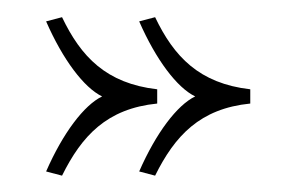

<svg xmlns="http://www.w3.org/2000/svg" viewBox="-20 -438 356 229"><path d="M167.5 -314.5V-331.5C106.5 -338.5 76.5 -370.5 54 -417.5L35 -412.5C55.1 -366.6 80.2 -333.4 101.8 -323C80.2 -312.6 55.1 -279.4 35 -233.5L54 -228.5C77.5 -276 107.5 -308.5 167.5 -314.5ZM146 -412.5C166.1 -366.6 191.2 -333.4 212.8 -323C191.2 -312.6 166.1 -279.4 146 -233.5L165 -228.5C188.5 -276 218.5 -308.5 278.5 -314.5V-331.5C217.5 -338.5 187.5 -370.5 165 -417.5Z"/></svg>

Font: Picaflor 12 pt
Style: Regular
Weight: 400
Designer: Ariel Martín Pérez
Foundry: Tunera Type Foundry
Version: Version 1.000;hotconv 1.0.109;makeotfexe 2.5.65596